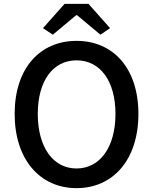

<svg xmlns="http://www.w3.org/2000/svg" viewBox="-20 -962 794 996"><path d="M377 14C567 14 698 -134 698 -371C698 -608 567 -750 377 -750C188 -750 56 -609 56 -371C56 -134 188 14 377 14ZM377 -88C255 -88 176 -199 176 -371C176 -543 255 -649 377 -649C499 -649 579 -543 579 -371C579 -199 499 -88 377 -88ZM254 -782 375 -883H380L501 -782L551 -816L439 -942H315L203 -816Z"/></svg>

Font: Noto Sans TC Medium
Style: Regular
Weight: 500
Designer: Ryoko NISHIZUKA 西塚涼子 (kana, bopomofo & ideographs); Paul D. Hunt (Latin, Greek & Cyrillic); Sandoll Communications 산돌커뮤니
Foundry: Adobe
Version: Version 2.004;hotconv 1.0.118;makeotfexe 2.5.65603